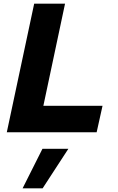

<svg xmlns="http://www.w3.org/2000/svg" viewBox="-20 -720 640 1045"><path d="M17 0 166 -700H334L216 -144H538L506 0ZM103 305 211 90H352L212 305Z"/></svg>

Font: Red Hat Mono
Style: Bold Italic
Weight: 700
Italic angle: -12°
Monospace: yes
Designer: Pentagram, MCKL
Foundry: Pentagram, MCKL
Version: Version 1.023; ttfautohint (v1.8.3)